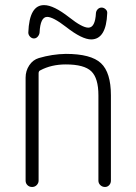

<svg xmlns="http://www.w3.org/2000/svg" viewBox="-20 -745 540 765"><path d="M82 -25.4V-435.5Q82 -462.9 96.7 -484.9Q111.3 -506.8 134.8 -513.7Q187.5 -529.3 242.2 -530.3Q342.8 -530.3 382.3 -493.2Q421.9 -456.1 421.9 -365.2V-25.4Q421.9 -14.6 415 -7.3Q408.2 0 398.4 0Q387.7 0 379.9 -7.3Q372.1 -14.6 372.1 -25.4V-365.2Q372.1 -433.6 343.8 -460.9Q315.4 -488.3 242.2 -488.3Q184.6 -488.3 140.6 -464.8Q133.8 -461.9 133.8 -453.1V-25.4Q133.8 -15.6 126.5 -7.8Q119.1 0 107.9 0Q96.7 0 89.4 -7.3Q82 -14.6 82 -25.4ZM92.8 -615.2Q96.7 -725.6 156.2 -724.6Q193.4 -724.6 255.9 -675.8Q307.6 -634.8 332 -634.8Q359.4 -634.8 362.3 -693.4Q363.3 -702.1 369.6 -708.5Q376 -714.8 384.8 -714.8Q393.6 -714.8 400.9 -708Q408.2 -701.2 407.2 -692.4Q403.3 -588.9 343.8 -587.9Q306.6 -587.9 243.2 -637.7Q191.4 -677.7 168 -677.7Q140.6 -677.7 137.7 -615.2Q136.7 -606.4 130.4 -599.1Q124 -591.8 115.2 -591.8Q106.4 -591.8 99.6 -599.1Q92.8 -606.4 92.8 -615.2Z"/></svg>

Font: Rounded Mgen+ 1mn light
Style: Regular
Weight: 200
Designer: [Source Han Sans]
Ryoko NISHIZUKA  (kana & ideographs); Paul D. Hunt (Latin, Greek & Cyrillic); Wenlong ZHANG  (bopomofo
Version: Version 1.059.20150602